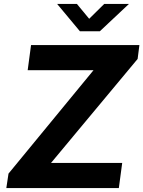

<svg xmlns="http://www.w3.org/2000/svg" viewBox="-20 -951 725 971"><path d="M507 -931 431 -856 369 -931H269L384 -793H485L632 -931ZM12 0H581L598 -127H238L676 -653L685 -723H137L120 -596H453L23 -73Z"/></svg>

Font: United Sans
Style: Bold Italic
Weight: 700
Italic angle: -8°
Designer: Pablo Impallari, Rodrigo Fuenzalida (Modified by Dan O. Williams)
Version: Version 1.000;PS 001.000;hotconv 1.0.88;makeotf.lib2.5.64775